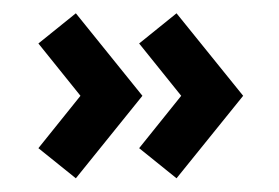

<svg xmlns="http://www.w3.org/2000/svg" viewBox="-20 -484 411 283"><path d="M91.8 -221.2 36.6 -265.6 98.6 -342.8 36.6 -419.9 91.8 -464.4 189.9 -342.8ZM240.2 -221.2 185.1 -265.6 247.1 -342.8 185.1 -419.9 240.2 -464.4 338.4 -342.8Z"/></svg>

Font: Greenwashing Machine
Style: Regular
Weight: 400
Designer: Tup Wanders
Foundry: Free font, DO NOT SELL
Version: Version 1.00;August 10, 2023;FontCreator 11.5.0.2430 64-bit